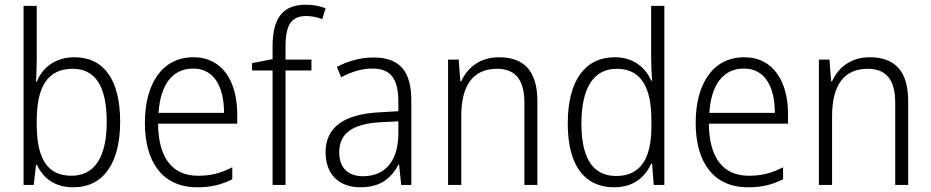

<svg xmlns="http://www.w3.org/2000/svg" viewBox="-20 -785 3952 815"><path d="M136 -536V-760H80V0H123L133 -85H137C163 -29 212 10 291 10C420 10 490 -94 490 -268C490 -448 420 -542 296 -542C216 -542 160 -499 136 -438H133C134 -464 136 -504 136 -536ZM288 -493C386 -493 433 -417 433 -268C433 -117 381 -39 283 -39C181 -39 136 -112 136 -256V-274C136 -411 179 -493 288 -493Z M801 -542C668 -542 595 -429 595 -263C595 -97 670 10 817 10C876 10 920 -1 966 -24V-75C915 -49 875 -39 820 -39C711 -39 652 -116 651 -260H987V-300C987 -437 926 -542 801 -542ZM800 -494C890 -494 931 -415 931 -306H653C661 -430 715 -494 800 -494Z M1302 -486V-532H1192V-587C1192 -680 1217 -717 1280 -717C1302 -717 1327 -712 1348 -704L1362 -750C1338 -759 1311 -765 1278 -765C1179 -765 1137 -707 1137 -587V-534L1050 -517V-486H1137V0H1192V-486Z M1565 -541C1509 -541 1455 -525 1410 -501L1428 -457C1473 -481 1517 -494 1561 -494C1635 -494 1671 -455 1671 -352V-313L1587 -308C1441 -300 1362 -245 1362 -139C1362 -49 1415 10 1510 10C1597 10 1641 -30 1672 -87H1674L1683 0H1726V-358C1726 -485 1675 -541 1565 -541ZM1593 -266 1671 -270V-217C1670 -105 1618 -37 1521 -37C1458 -37 1420 -72 1420 -139C1420 -219 1476 -259 1593 -266Z M2098 -542C2017 -542 1963 -497 1938 -440H1934L1927 -532H1882V0H1938V-292C1938 -427 1991 -493 2090 -493C2166 -493 2206 -448 2206 -349V0H2261V-356C2261 -484 2204 -542 2098 -542Z M2587 10C2671 10 2719 -35 2744 -90H2748L2755 0H2800V-760H2744V-535C2744 -508 2746 -473 2748 -443H2744C2720 -498 2669 -542 2590 -542C2464 -542 2390 -444 2390 -261C2390 -84 2460 10 2587 10ZM2595 -38C2495 -38 2448 -116 2448 -260C2448 -411 2499 -493 2598 -493C2700 -493 2745 -416 2745 -276V-248C2745 -113 2700 -38 2595 -38Z M3139 -542C3006 -542 2933 -429 2933 -263C2933 -97 3008 10 3155 10C3214 10 3258 -1 3304 -24V-75C3253 -49 3213 -39 3158 -39C3049 -39 2990 -116 2989 -260H3325V-300C3325 -437 3264 -542 3139 -542ZM3138 -494C3228 -494 3269 -415 3269 -306H2991C2999 -430 3053 -494 3138 -494Z M3672 -542C3591 -542 3537 -497 3512 -440H3508L3501 -532H3456V0H3512V-292C3512 -427 3565 -493 3664 -493C3740 -493 3780 -448 3780 -349V0H3835V-356C3835 -484 3778 -542 3672 -542Z"/></svg>

Font: Noto Sans Ethiopic SemiCondensed Light
Style: Regular
Weight: 300
Width: 4
Designer: Monotype Design Team
Foundry: Monotype Imaging Inc.
Version: Version 2.102